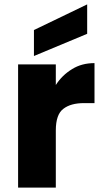

<svg xmlns="http://www.w3.org/2000/svg" viewBox="-20 -850 468 870"><path d="M232.9 -464.8Q261.2 -509.3 307.1 -537.1Q350.1 -564 408.2 -564V-382.8H360.8Q300.3 -382.8 267.1 -356.9Q232.9 -331.5 232.9 -258.8V0H62V-558.1H232.9ZM133.8 -596.2V-713.9L375 -830.1V-696.8Z"/></svg>

Font: PoppinsZ
Style: Bold
Weight: 700
Designer: Ninad Kale (Devanagari), Jonny Pinhorn (Latin)
Foundry: Indian Type Foundry
Version: Version 3.002;FEAKit 1.0